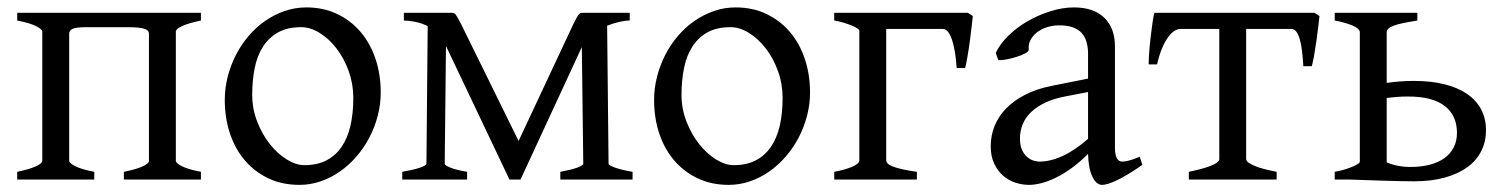

<svg xmlns="http://www.w3.org/2000/svg" viewBox="-20 -489 4102 523"><path d="M317.4 0V-21Q349.6 -27.3 367.2 -35.2Q384.8 -43 385.7 -49.8V-398.4Q385.3 -402.3 382.8 -405.3Q380.4 -408.2 374 -410.4Q367.7 -412.6 356.4 -413.8Q345.2 -415 327.6 -415H211.9Q186.5 -414.6 177.7 -410.4Q168.9 -406.2 168.5 -398.4V-50.8Q168.5 -44.9 184.8 -36.4Q201.2 -27.8 236.8 -21V0H26.9V-21Q60.1 -27.8 77.6 -35.9Q95.2 -43.9 95.2 -50.8V-403.8Q94.2 -409.7 77.9 -418Q61.5 -426.3 26.9 -433.1V-454.1H527.3V-433.1Q494.1 -426.3 476.6 -418.2Q459 -410.2 459 -403.3V-50.8Q459 -44.9 475.3 -36.4Q491.7 -27.8 527.3 -21V0Z M942.4 -222.2Q942.4 -260.7 929.7 -295.7Q917 -330.6 896.5 -357.2Q876 -383.8 850.6 -399.4Q825.2 -415 800.3 -415Q763.2 -415 737.8 -400.9Q712.4 -386.7 696.5 -362.1Q680.7 -337.4 673.8 -303.7Q667 -270 667 -231Q667 -192.4 680.7 -157.5Q694.3 -122.6 715.3 -96.2Q736.3 -69.8 761.5 -54.4Q786.6 -39.1 809.1 -39.1Q843.8 -39.1 868.9 -52Q894 -64.9 910.4 -88.9Q926.8 -112.8 934.6 -146.5Q942.4 -180.2 942.4 -222.2ZM1017.1 -236.8Q1017.1 -204.6 1008.8 -173.1Q1000.5 -141.6 985.8 -113.8Q971.2 -85.9 950.7 -62.3Q930.2 -38.6 905.5 -21.5Q880.9 -4.4 853 5.1Q825.2 14.6 795.4 14.6Q749 14.6 711.7 -2.9Q674.3 -20.5 647.7 -51.3Q621.1 -82 606.7 -124.5Q592.3 -167 592.3 -216.8Q592.3 -249 600.3 -280.3Q608.4 -311.5 622.8 -339.6Q637.2 -367.7 657.5 -391.4Q677.7 -415 702.4 -432.1Q727.1 -449.2 755.4 -459Q783.7 -468.8 814.5 -468.8Q860.4 -468.8 897.7 -451.2Q935.1 -433.6 961.7 -402.6Q988.3 -371.6 1002.7 -329.1Q1017.1 -286.6 1017.1 -236.8Z M1695.3 -433.1Q1683.1 -433.1 1667 -429.4Q1650.9 -425.8 1633.8 -418.9L1637.7 -43Q1637.7 -38.6 1655.8 -32.2Q1673.8 -25.9 1703.1 -21V0H1506.3V-21Q1533.7 -25.9 1551.3 -32Q1568.8 -38.1 1568.8 -43L1564.9 -360.8L1397.9 0H1367.7L1194.8 -363.8L1191.4 -43Q1191.4 -38.6 1207.3 -32.2Q1223.1 -25.9 1252.4 -21V0H1075.7V-21Q1089.4 -23.4 1101.3 -26.1Q1113.3 -28.8 1122.3 -31.7Q1131.3 -34.7 1136.5 -37.6Q1141.6 -40.5 1141.6 -43L1145 -418Q1127.9 -426.3 1110.1 -429.7Q1092.3 -433.1 1080.1 -433.1V-454.1H1210Q1213.9 -454.1 1216.6 -453.1Q1219.2 -452.1 1221.7 -448.7Q1224.1 -445.3 1227.3 -439.5Q1230.5 -433.6 1235.8 -423.8L1392.6 -105L1542 -423.8Q1547.4 -434.6 1550.8 -440.7Q1554.2 -446.8 1556.6 -449.7Q1559.1 -452.6 1561.5 -453.4Q1564 -454.1 1567.9 -454.1H1695.3Z M2111.8 -222.2Q2111.8 -260.7 2099.1 -295.7Q2086.4 -330.6 2065.9 -357.2Q2045.4 -383.8 2020 -399.4Q1994.6 -415 1969.7 -415Q1932.6 -415 1907.2 -400.9Q1881.8 -386.7 1866 -362.1Q1850.1 -337.4 1843.3 -303.7Q1836.4 -270 1836.4 -231Q1836.4 -192.4 1850.1 -157.5Q1863.8 -122.6 1884.8 -96.2Q1905.8 -69.8 1930.9 -54.4Q1956.1 -39.1 1978.5 -39.1Q2013.2 -39.1 2038.3 -52Q2063.5 -64.9 2079.8 -88.9Q2096.2 -112.8 2104 -146.5Q2111.8 -180.2 2111.8 -222.2ZM2186.5 -236.8Q2186.5 -204.6 2178.2 -173.1Q2169.9 -141.6 2155.3 -113.8Q2140.6 -85.9 2120.1 -62.3Q2099.6 -38.6 2075 -21.5Q2050.3 -4.4 2022.5 5.1Q1994.6 14.6 1964.8 14.6Q1918.5 14.6 1881.1 -2.9Q1843.8 -20.5 1817.1 -51.3Q1790.5 -82 1776.1 -124.5Q1761.7 -167 1761.7 -216.8Q1761.7 -249 1769.8 -280.3Q1777.8 -311.5 1792.2 -339.6Q1806.6 -367.7 1826.9 -391.4Q1847.2 -415 1871.8 -432.1Q1896.5 -449.2 1924.8 -459Q1953.1 -468.8 1983.9 -468.8Q2029.8 -468.8 2067.1 -451.2Q2104.5 -433.6 2131.1 -402.6Q2157.7 -371.6 2172.1 -329.1Q2186.5 -286.6 2186.5 -236.8Z M2252.4 0V-21Q2266.1 -23.4 2278.3 -26.9Q2290.5 -30.3 2300 -34.2Q2309.6 -38.1 2315.2 -42.7Q2320.8 -47.4 2320.8 -52.7V-405.8Q2320.8 -407.7 2315.7 -411.4Q2310.5 -415 2301.3 -418.9Q2292 -422.9 2279.5 -426.8Q2267.1 -430.7 2252.4 -433.1V-454.1H2616.7L2629.9 -445.3Q2628.9 -436 2626.7 -416.5Q2624.5 -397 2621.6 -375.5Q2618.7 -354 2615.2 -334Q2611.8 -314 2608.9 -303.7H2585.9Q2584.5 -326.7 2581.3 -346.2Q2578.1 -365.7 2573.5 -379.9Q2568.8 -394 2562.5 -402.1Q2556.2 -410.2 2548.3 -410.2H2394V-52.7Q2394 -47.9 2397.9 -43.7Q2401.9 -39.6 2411.6 -35.6Q2421.4 -31.7 2437.3 -28.1Q2453.1 -24.4 2477.5 -21V0Z M2811.5 -48.8Q2840.8 -48.8 2873.8 -63.7Q2906.7 -78.6 2943.8 -110.8V-238.3L2885.7 -227.1Q2852.5 -221.2 2828.4 -210Q2804.2 -198.7 2788.6 -183.6Q2772.9 -168.5 2765.6 -150.1Q2758.3 -131.8 2758.3 -111.8Q2758.3 -92.3 2764.2 -80.1Q2770 -67.9 2778.6 -60.8Q2787.1 -53.7 2796.1 -51.3Q2805.2 -48.8 2811.5 -48.8ZM3091.8 -40Q3050.3 -11.2 3023.2 1.7Q2996.1 14.6 2982.4 14.6Q2966.3 14.6 2955.6 -7.8Q2944.8 -30.3 2943.8 -69.8Q2921.9 -47.9 2899.9 -31.7Q2877.9 -15.6 2856.9 -5.4Q2835.9 4.9 2817.1 9.8Q2798.3 14.6 2782.7 14.6Q2765.1 14.6 2746.6 8.8Q2728 2.9 2713.1 -9.8Q2698.2 -22.5 2688.5 -42.5Q2678.7 -62.5 2678.7 -90.8Q2678.7 -119.6 2689.2 -145.8Q2699.7 -171.9 2720.5 -193.4Q2741.2 -214.8 2772 -230.7Q2802.7 -246.6 2843.8 -254.9L2943.8 -274.9V-342.8Q2943.8 -359.4 2939.9 -373.8Q2936 -388.2 2926.8 -398.7Q2917.5 -409.2 2901.6 -414.8Q2885.7 -420.4 2861.8 -419.9Q2846.2 -419.4 2831.1 -414.6Q2815.9 -409.7 2804.7 -400.9Q2793.5 -392.1 2787.1 -380.1Q2780.8 -368.2 2782.2 -353.5Q2782.7 -349.1 2772.2 -343.5Q2761.7 -337.9 2747.3 -333.5Q2732.9 -329.1 2719 -326.7Q2705.1 -324.2 2699.2 -325.7L2692.4 -344.7Q2703.6 -369.1 2726.6 -391.6Q2749.5 -414.1 2779.1 -431.2Q2808.6 -448.2 2841.6 -458.5Q2874.5 -468.8 2905.3 -468.8Q2959 -468.8 2988 -440.7Q3017.1 -412.6 3017.1 -362.3V-86.9Q3017.1 -66.4 3022.5 -57.6Q3027.8 -48.8 3036.6 -48.8Q3043.5 -48.8 3054.2 -51.3Q3064.9 -53.7 3084.5 -62Z M3218.3 0V-21Q3234.9 -24.4 3249.8 -28.3Q3264.6 -32.2 3276.1 -36.6Q3287.6 -41 3294.4 -45.7Q3301.3 -50.3 3301.3 -55.7V-410.2H3195.8Q3188 -410.2 3179.4 -405Q3170.9 -399.9 3162.4 -388.4Q3153.8 -377 3145.8 -358.4Q3137.7 -339.8 3131.8 -313.5H3108.9Q3108.9 -320.3 3109.4 -331.8Q3109.9 -343.3 3111.1 -356.9Q3112.3 -370.6 3114 -385Q3115.7 -399.4 3117.4 -412.6Q3119.1 -425.8 3120.8 -436.8Q3122.6 -447.8 3124.5 -454.1H3561L3574.2 -445.3Q3573.2 -436 3571 -417.2Q3568.8 -398.4 3565.9 -377.7Q3563 -356.9 3559.6 -337.9Q3556.2 -318.8 3553.2 -308.6H3530.3Q3528.8 -331.5 3526.6 -350.3Q3524.4 -369.1 3520.5 -382.3Q3516.6 -395.5 3511 -402.8Q3505.4 -410.2 3497.6 -410.2H3374.5V-55.7Q3374.5 -50.8 3380.9 -46.1Q3387.2 -41.5 3398.2 -36.9Q3409.2 -32.2 3424.6 -28.3Q3439.9 -24.4 3457.5 -21V0Z M3815.4 -226.1Q3798.3 -226.1 3784.2 -224.9Q3770 -223.6 3757.3 -222.2V-46.9Q3770 -41 3786.9 -37.6Q3803.7 -34.2 3822.3 -34.2Q3851.1 -34.2 3874.5 -40.3Q3897.9 -46.4 3914.3 -58.1Q3930.7 -69.8 3939.7 -87.2Q3948.7 -104.5 3948.7 -127Q3948.7 -174.3 3915.5 -200.2Q3882.3 -226.1 3815.4 -226.1ZM3840.8 -454.1V-433.1Q3816.4 -429.2 3800.5 -425.8Q3784.7 -422.4 3774.9 -418.5Q3765.1 -414.6 3761.2 -410.4Q3757.3 -406.2 3757.3 -401.4V-263.2Q3773.9 -265.6 3792.7 -267.1Q3811.5 -268.6 3831.1 -268.6Q3877 -268.6 3913.3 -259.8Q3949.7 -251 3975.1 -233.9Q4000.5 -216.8 4014.2 -191.7Q4027.8 -166.5 4027.8 -134.3Q4027.8 -103.5 4015.1 -77.9Q4002.4 -52.2 3977.5 -33.9Q3952.6 -15.6 3916 -5.4Q3879.4 4.9 3831.1 4.9Q3816.9 4.9 3794.4 4.4Q3772 3.9 3748.5 3.2Q3725.1 2.4 3703.4 1.7Q3681.6 1 3668.9 0.5Q3656.2 0 3655.3 0H3615.7V-21Q3630.4 -23.4 3642.8 -27.3Q3655.3 -31.2 3664.6 -35.2Q3673.8 -39.1 3679 -42.5Q3684.1 -45.9 3684.1 -48.3V-401.4Q3684.1 -406.2 3678.5 -411.1Q3672.9 -416 3663.3 -419.9Q3653.8 -423.8 3641.6 -427.2Q3629.4 -430.7 3615.7 -433.1V-454.1Z"/></svg>

Font: Akkhara
Style: Regular
Weight: 400
Designer: J. Victor Gaultney
Version: Version 1.00 June 13, 2006, initial release